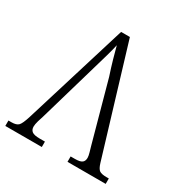

<svg xmlns="http://www.w3.org/2000/svg" viewBox="-165 -849 951 984"><g transform="rotate(30 310.5 -357.0)"><path d="M334 -484Q319 -529 307 -571Q295 -613 287 -644Q281 -615 269.5 -575Q258 -535 246 -494L143 -139Q138 -125 132 -104Q126 -83 126 -70Q126 -51 138.5 -41.5Q151 -32 184 -32H215V0H-1V-32H17Q46 -32 58 -44.5Q70 -57 84 -102L272 -714H324L516 -79Q525 -49 537.5 -40.5Q550 -32 579 -32H593V0H367V-32H392Q423 -32 434.5 -41Q446 -50 446 -69Q446 -80 440.5 -99Q435 -118 431 -132Z"/></g></svg>

Font: Noto Serif SemiCondensed Light
Style: Regular
Weight: 300
Width: 4
Designer: Monotype Design Team
Foundry: Monotype Imaging Inc.
Version: Version 2.013